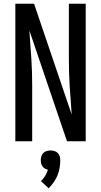

<svg xmlns="http://www.w3.org/2000/svg" viewBox="-20 -755 540 1026"><path d="M152 0H62V-735H162L363 -143Q361 -180 358 -217.5Q355 -255 352.5 -292Q350 -329 349 -366.5Q348 -404 348 -441V-735H438V0H338L137 -592Q139 -555 142 -517.5Q145 -480 147.5 -443Q150 -406 151 -368.5Q152 -331 152 -294ZM240 251 199 213Q212 200 221.5 184.5Q231 169 236 152Q228 150 220 145.5Q212 141 207 134Q202 127 200 118.5Q198 110 198 101Q198 90 201 80Q204 70 211.5 62.5Q219 55 229.5 52Q240 49 250 49Q260 49 270.5 52Q281 55 288.5 62.5Q296 70 299 80Q302 90 302 101Q302 122 298.5 142.5Q295 163 287 182.5Q279 202 267 219Q255 236 240 251Z"/></svg>

Font: Iosevka Bendy Medium
Style: Regular
Weight: 500
Monospace: yes
Designer: Belleve Invis
Foundry: Belleve Invis
Version: Version 30.1.2